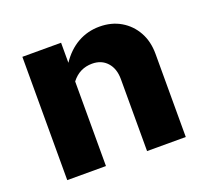

<svg xmlns="http://www.w3.org/2000/svg" viewBox="-97 -640 811 755"><g transform="rotate(-20 309.0 -262.0)"><path d="M63 0V-516H225V-432Q255 -477 296.5 -500.5Q338 -524 388 -524Q438 -524 476.5 -501.5Q515 -479 537 -439.5Q559 -400 559 -348V0H397V-301Q397 -345 373.5 -371Q350 -397 311 -397Q285 -397 263.5 -386.5Q242 -376 225 -354V0Z"/></g></svg>

Font: Red Hat Text VF
Style: Regular
Weight: 300
Designer: Pentagram, MCKL
Foundry: Pentagram, MCKL
Version: Version 1.023